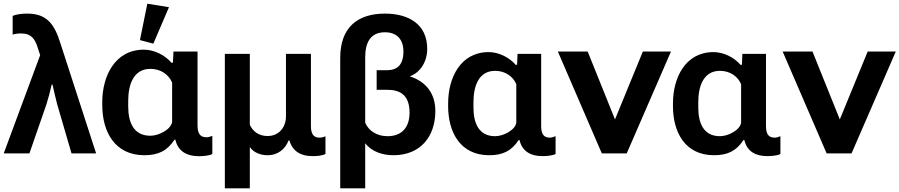

<svg xmlns="http://www.w3.org/2000/svg" viewBox="-28 -831 4872 1040"><path d="M-7.8 0H131.3L223.6 -266.1C234.4 -300.8 244.1 -337.4 252 -373H256.3C264.2 -338.4 272.5 -301.8 281.2 -268.1L359.4 0H492.7L297.9 -600.6C267.6 -696.3 228 -757.3 120.6 -757.3C95.7 -757.3 63 -754.9 40.5 -744.6V-643.6C54.2 -647.9 69.3 -649.9 85.4 -649.9C144 -649.9 162.1 -617.2 176.3 -572.8L189.5 -532.2Z M754.4 9.8C829.1 9.8 877.9 -14.2 917 -74.2H921.9C937 -8.3 988.3 15.1 1048.3 15.1C1067.9 15.1 1106.4 13.2 1122.1 2.9V-95.2C1111.3 -90.8 1101.1 -87.4 1089.8 -87.4C1050.8 -87.4 1042 -116.2 1042 -152.8V-551.8H911.6L908.7 -491.7H900.4C866.2 -531.7 807.6 -562 751.5 -562C593.3 -562 525.9 -417 525.9 -277.8V-262.2C525.9 -119.1 592.3 9.8 754.4 9.8ZM802.7 -594.7 887.2 -792 770 -811 730 -613.8ZM786.6 -95.7C693.8 -95.7 666.5 -171.4 666.5 -253.9V-285.2C666.5 -368.7 692.9 -458 786.6 -458C842.8 -458 886.2 -426.8 904.3 -383.8V-170.4C897.9 -129.4 832 -95.7 786.6 -95.7Z M1189.9 189H1325.2V-35.2C1343.8 -5.4 1382.3 9.8 1420.9 9.8C1478.5 9.8 1517.6 -24.4 1535.2 -70.3H1539.6C1557.6 -8.8 1604.5 14.6 1663.6 14.6C1685.5 14.6 1715.3 13.7 1734.9 2.9V-92.8C1723.6 -87.9 1712.4 -85.4 1701.2 -85.4C1665 -85.4 1656.2 -114.7 1656.2 -148.4V-539.1H1521V-201.2C1521 -142.1 1483.4 -94.2 1421.4 -94.2C1371.1 -94.2 1340.8 -121.6 1325.2 -154.8V-539.1H1189.9Z M1814.9 189H1950.2V-55.2C1985.4 -8.8 2045.4 9.8 2103 9.8C2248 9.8 2330.1 -89.4 2330.1 -230C2330.1 -327.1 2276.9 -390.6 2191.4 -417.5C2249.5 -438 2286.1 -497.6 2286.1 -566.4C2286.1 -701.2 2183.6 -757.3 2057.1 -757.3C1905.8 -757.3 1814.9 -679.7 1814.9 -517.6ZM2071.3 -93.3C2012.7 -93.3 1968.8 -123 1950.2 -166V-520.5C1950.2 -596.2 1975.6 -656.2 2057.1 -656.2C2124.5 -656.2 2157.2 -614.3 2157.2 -552.7C2157.2 -477.5 2122.1 -450.7 2067.4 -450.7H2012.2V-344.7H2068.8C2140.6 -344.7 2190.4 -315.4 2190.4 -220.2C2190.4 -145.5 2152.3 -93.3 2071.3 -93.3Z M2622.1 9.8C2695.3 9.8 2743.2 -13.7 2781.2 -72.3H2786.1C2800.8 -8.3 2850.6 14.6 2909.2 14.6C2928.2 14.6 2965.8 12.7 2981.4 2.9V-93.3C2970.7 -88.9 2960.4 -85.4 2949.7 -85.4C2911.6 -85.4 2903.3 -113.3 2903.3 -149.4V-539.1H2775.4L2772.9 -480H2765.1C2731.4 -519.5 2674.3 -548.8 2619.1 -548.8C2464.8 -548.8 2399.4 -407.2 2399.4 -271.5V-255.9C2399.4 -116.2 2463.9 9.8 2622.1 9.8ZM2653.8 -93.3C2563.5 -93.3 2536.6 -167 2536.6 -248V-278.3C2536.6 -359.9 2562.5 -447.3 2653.8 -447.3C2708.5 -447.3 2751 -417 2768.6 -375V-166.5C2762.7 -126 2698.2 -93.3 2653.8 -93.3Z M3366.7 0 3606.4 -551.8H3454.1L3303.2 -184.1L3155.3 -551.8H2993.7L3231.9 0Z M3839.8 9.8C3913.1 9.8 3960.9 -13.7 3999 -72.3H4003.9C4018.6 -8.3 4068.4 14.6 4127 14.6C4146 14.6 4183.6 12.7 4199.2 2.9V-93.3C4188.5 -88.9 4178.2 -85.4 4167.5 -85.4C4129.4 -85.4 4121.1 -113.3 4121.1 -149.4V-539.1H3993.2L3990.7 -480H3982.9C3949.2 -519.5 3892.1 -548.8 3836.9 -548.8C3682.6 -548.8 3617.2 -407.2 3617.2 -271.5V-255.9C3617.2 -116.2 3681.6 9.8 3839.8 9.8ZM3871.6 -93.3C3781.2 -93.3 3754.4 -167 3754.4 -248V-278.3C3754.4 -359.9 3780.3 -447.3 3871.6 -447.3C3926.3 -447.3 3968.8 -417 3986.3 -375V-166.5C3980.5 -126 3916 -93.3 3871.6 -93.3Z M4584.5 0 4824.2 -551.8H4671.9L4521 -184.1L4373 -551.8H4211.4L4449.7 0Z"/></svg>

Font: Winston
Style: Bold
Weight: 700
Designer: Vernon Adams, Kim Jin-seong, David Berlow, Cristiano Sobral
Foundry: The Winston Project Authors
Version: Version 3.004